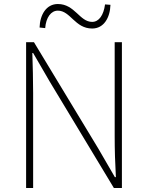

<svg xmlns="http://www.w3.org/2000/svg" viewBox="-20 -936 736 956"><path d="M110 0H145V-473C145 -542 143 -604 141 -672H145L228 -529L547 0H587V-726H551V-259C551 -191 553 -124 557 -54H552L469 -197L149 -726H110ZM439 -794C497 -794 528 -848 530 -912L503 -914C496 -861 473 -827 439 -827C376 -827 353 -916 268 -916C210 -916 179 -862 177 -799L205 -796C209 -849 234 -883 268 -883C331 -883 353 -794 439 -794Z"/></svg>

Font: Noto Sans CJK Thin
Style: Regular
Weight: 100
Designer: Ryoko NISHIZUKA (kana & ideographs); Paul D. Hunt (Latin, Greek & Cyrillic); Wenlong ZHANG (bopomofo); Sandoll Communica
Foundry: Adobe Systems Incorporated
Version: Version 1.000;PS 1;hotconv 1.0.78;makeotf.lib2.5.61930